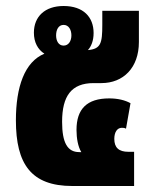

<svg xmlns="http://www.w3.org/2000/svg" viewBox="-20 -620 524 640"><path d="M221 0H427V-114H408C376 -114 361 -128 361 -157C361 -180 371 -194 386 -194C389 -194 396 -194 400 -191L415 -276C397 -286 373 -292 344 -292C270 -292 235 -257 235 -187C235 -159 240 -131 251 -113H244C205 -113 187 -144 187 -214C187 -300 218 -343 292 -343H318C391 -343 443 -394 443 -480V-584H321V-538C321 -475 316 -457 273 -453C284 -465 292 -484 292 -510C292 -563 258 -600 192 -600C130 -600 93 -565 93 -511C93 -479 106 -455 128 -441C62 -414 33 -330 33 -219C33 -73 84 0 221 0ZM192 -468C175 -468 167 -484 167 -502C167 -521 175 -537 192 -537C209 -537 218 -521 218 -502C218 -484 209 -468 192 -468Z"/></svg>

Font: Noto Sans Thai UI Cond Blk
Style: Regular
Weight: 900
Width: 3
Designer: Monotype Design Team
Foundry: Monotype Imaging Inc.
Version: Version 2.000